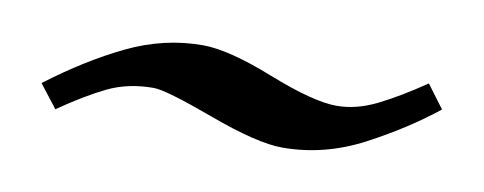

<svg xmlns="http://www.w3.org/2000/svg" viewBox="-31 -530 890 353"><g transform="rotate(10 413.5 -353.0)"><path d="M327.2 -433C278.8 -433 231.9 -422 186.3 -400C140.7 -378 94.2 -349 46.7 -313L80.1 -270C111.9 -292 140.4 -309.2 165.7 -321.5C190.9 -333.8 219.5 -340 251.5 -340C267 -340 305 -328.8 365.5 -306.5C426.1 -284.2 471.9 -273 502.9 -273C555 -273 605.2 -285.7 653.3 -311C701.4 -336.3 743.7 -363.7 780.3 -393L748.2 -436C716.9 -414.7 688.5 -397.7 663 -385C637.4 -372.3 612.4 -366 588 -366C559 -366 516.3 -377.2 459.9 -399.5C403.5 -421.8 359.3 -433 327.2 -433Z"/></g></svg>

Font: Din Kursivschrift
Style: Breit
Weight: 400
Version: Version 1.089